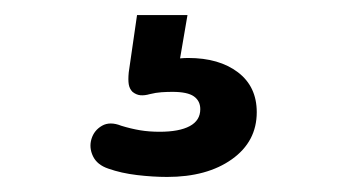

<svg xmlns="http://www.w3.org/2000/svg" viewBox="-20 -40 461 255"><path d="M202 195Q183 195 162 192.5Q141 190 124 184Q109 179 103.5 167.5Q98 156 101.5 144.5Q105 133 115.5 127Q126 121 141 127Q154 131 166 133Q178 135 192 135Q218 135 232 127.5Q246 120 246 105Q246 94 237.5 88Q229 82 209 82Q202 82 194.5 82.5Q187 83 179 85Q172 87 166.5 86.5Q161 86 156 82Q152 78 151 72Q150 66 151 56L162 -20H229L216 56L184 45Q196 41 208 39Q220 37 230 37Q271 37 296 56Q321 75 321 109Q321 148 288 171.5Q255 195 202 195Z"/></svg>

Font: Nunito ExtraLight
Style: Bold
Weight: 700
Version: Version 3.602